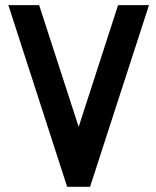

<svg xmlns="http://www.w3.org/2000/svg" viewBox="-20 -720 603 740"><path d="M238.8 0 12.2 -700.2H130.9L283.2 -231L435.1 -700.2H554.2L327.1 0Z"/></svg>

Font: Pfennig
Style: Bold
Weight: 700
Version: Version 20120410 ; ttfautohint (v0.8)